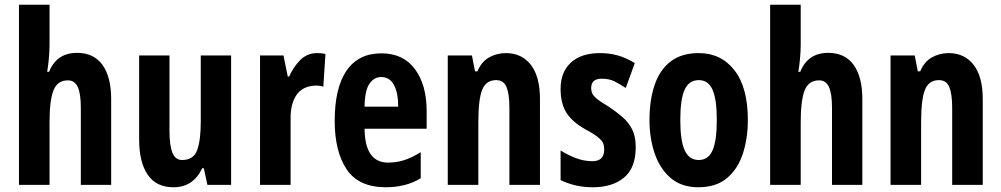

<svg xmlns="http://www.w3.org/2000/svg" viewBox="-20 -831 4225 810"><path d="M189 -640Q189 -615 186 -583Q183 -551 179 -528H187Q219 -608 305 -608Q376 -608 412.5 -557Q449 -506 449 -413V-51H321V-376Q321 -436 308 -464Q295 -492 267 -492Q222 -492 205.5 -449.5Q189 -407 189 -315V-51H60V-811H189Z M955 -597V-51H855L840 -121H833Q795 -41 712 -41Q639 -41 603 -94Q567 -147 567 -242V-597H695V-279Q695 -217 707.5 -186.5Q720 -156 748 -156Q797 -156 812 -198Q827 -240 827 -319V-597Z M1318 -607Q1324 -607 1332.5 -606.5Q1341 -606 1353 -603L1344 -465Q1338 -468 1328.5 -469Q1319 -470 1317 -470Q1259 -470 1232 -432Q1205 -394 1206 -330V-51H1077V-597H1176L1194 -508H1200Q1216 -546 1245.5 -576.5Q1275 -607 1318 -607Z M1589 -606Q1681 -606 1730.5 -539.5Q1780 -473 1780 -361V-288H1518Q1519 -215 1544 -180Q1569 -145 1617 -145Q1653 -145 1685.5 -155.5Q1718 -166 1755 -189V-79Q1722 -59 1685 -50Q1648 -41 1608 -41Q1493 -41 1442.5 -116.5Q1392 -192 1392 -321Q1392 -460 1442 -533Q1492 -606 1589 -606ZM1588 -506Q1558 -506 1538.5 -477.5Q1519 -449 1518 -381H1660Q1660 -439 1642 -472.5Q1624 -506 1588 -506Z M2114 -607Q2181 -607 2219.5 -557.5Q2258 -508 2258 -413V-51H2129V-376Q2129 -434 2117 -463.5Q2105 -493 2073 -493Q2031 -493 2014.5 -453Q1998 -413 1998 -315V-51H1869V-597H1971L1984 -530H1994Q2012 -572 2044.5 -589.5Q2077 -607 2114 -607Z M2662 -211Q2662 -123 2613 -82Q2564 -41 2481 -41Q2443 -41 2410 -48.5Q2377 -56 2345 -71V-196Q2372 -179 2407 -165Q2442 -151 2479 -151Q2529 -151 2529 -200Q2529 -212 2526 -223Q2523 -234 2507 -248.5Q2491 -263 2452 -284Q2396 -315 2370.5 -354Q2345 -393 2345 -456Q2345 -527 2388.5 -567Q2432 -607 2511 -607Q2550 -607 2585 -597.5Q2620 -588 2658 -565L2620 -460Q2595 -476 2573 -487.5Q2551 -499 2518 -499Q2474 -499 2474 -459Q2474 -447 2478.5 -437Q2483 -427 2498.5 -414Q2514 -401 2548 -381Q2578 -361 2604.5 -338.5Q2631 -316 2646.5 -286Q2662 -256 2662 -211Z M3135 -325Q3135 -249 3114.5 -184.5Q3094 -120 3048 -80.5Q3002 -41 2926 -41Q2855 -41 2809.5 -80Q2764 -119 2742 -183.5Q2720 -248 2720 -325Q2720 -408 2741.5 -472Q2763 -536 2809 -571.5Q2855 -607 2928 -607Q3022 -607 3078.5 -534.5Q3135 -462 3135 -325ZM2850 -324Q2850 -238 2868.5 -197Q2887 -156 2928 -156Q2968 -156 2986 -196.5Q3004 -237 3004 -325Q3004 -412 2986 -452.5Q2968 -493 2928 -493Q2887 -493 2868.5 -453Q2850 -413 2850 -324Z M3358 -640Q3358 -615 3355 -583Q3352 -551 3348 -528H3356Q3388 -608 3474 -608Q3545 -608 3581.5 -557Q3618 -506 3618 -413V-51H3490V-376Q3490 -436 3477 -464Q3464 -492 3436 -492Q3391 -492 3374.5 -449.5Q3358 -407 3358 -315V-51H3229V-811H3358Z M3982 -607Q4049 -607 4087.5 -557.5Q4126 -508 4126 -413V-51H3997V-376Q3997 -434 3985 -463.5Q3973 -493 3941 -493Q3899 -493 3882.5 -453Q3866 -413 3866 -315V-51H3737V-597H3839L3852 -530H3862Q3880 -572 3912.5 -589.5Q3945 -607 3982 -607Z"/></svg>

Font: Noto Sans Tamil UI ExtraCondensed
Style: Bold
Weight: 700
Width: 2
Designer: Jelle Bosma - Monotype Design Team
Foundry: Monotype Imaging Inc.
Version: Version 2.004; ttfautohint (v1.8.4.7-5d5b)